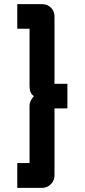

<svg xmlns="http://www.w3.org/2000/svg" viewBox="-20 -807 409 923"><path d="M242 -286V36Q242 60 225 78Q208 96 183 96H63V-23H122V-300Q122 -311 128.5 -324Q135 -337 143 -345Q122 -358 122 -392V-669H63V-787H183Q208 -787 225 -770Q242 -753 242 -728V-404H304V-286Z"/></svg>

Font: Tschichold
Style: Bold
Weight: 700
Designer: Peter Wiegel
Foundry: Peter Wiegel
Version: Version 1.000; ttfautohint (v1.3)